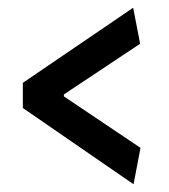

<svg xmlns="http://www.w3.org/2000/svg" viewBox="-20 -487 437 496"><path d="M145 -238 343 -105 325 -11 39 -208V-273L324 -467L342 -374L145 -243Z"/></svg>

Font: Quattrocento Sans
Style: Bold
Weight: 700
Designer: Pablo Impallari
Foundry: Pablo Impallari, Igino Marini, Brenda Gallo
Version: Version 2.000